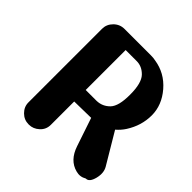

<svg xmlns="http://www.w3.org/2000/svg" viewBox="-167 -737 875 875"><g transform="rotate(45 270.0 -299.5)"><path d="M217.8 -543.5V-286.1H288.1Q324.7 -287.1 350.6 -313.5Q376.5 -340.3 376 -414.6Q376 -488.3 349.6 -516.1Q322.8 -543.9 288.1 -543.5Q288.1 -543.5 217.8 -543.5ZM440.4 -252.9Q440.4 -252.9 529.3 -103.5Q544.9 -77.1 535.6 -39.1Q525.9 -1 504.4 -1Q504.4 -1 503.4 -1Q478.5 13.7 451.2 5.9Q394 -8.8 371.1 -77.6Q371.1 -77.6 325.2 -213.9L217.8 -211.9V-61.5Q217.8 -31.2 195.8 -11.2Q173.8 8.8 146.5 8.8Q146.5 8.8 144.5 8.8Q115.2 8.8 94.2 -12.2Q73.2 -33.2 73.2 -61.5Q73.2 -61.5 73.2 -535.6Q73.2 -564.9 94.7 -586.4Q116.2 -607.9 146.5 -607.9Q146.5 -607.9 314.9 -607.9Q333 -607.9 345.7 -605Q417 -594.2 464.8 -538.6Q512.7 -482.9 512.7 -417Q512.7 -351.1 475.1 -292.5Q461.4 -271 440.4 -252.9Z"/></g></svg>

Font: Dyuthi
Style: Regular
Weight: 400
Designer: Hiran Venugopalan, Hussain K H and Suresh P for Sawthanthra Malayalam Computing (SMC)
Version: Version 3.0.0+20221109